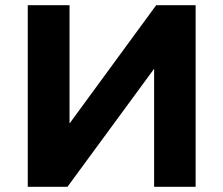

<svg xmlns="http://www.w3.org/2000/svg" viewBox="-20 -720 861 740"><path d="M87 0V-700H248V-244L582 -700H734V0H574V-455L240 0Z"/></svg>

Font: MOST Montserrat
Style: Bold
Weight: 700
Designer: Julieta Ulanovsky
Foundry: Julieta Ulanovsky
Version: Version 8.000;March 11, 2024;FontCreator 15.0.0.2926 64-bit